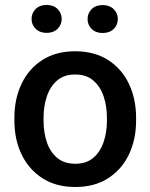

<svg xmlns="http://www.w3.org/2000/svg" viewBox="-20 -745 607 775"><path d="M38.1 -258.3V-269.5Q38.1 -346.2 67.1 -407Q96.2 -467.8 151.1 -502.9Q206.1 -538.1 283.2 -538.1Q360.8 -538.1 416 -502.9Q471.2 -467.8 500.2 -407Q529.3 -346.2 529.3 -269.5V-258.3Q529.3 -181.6 500.2 -121.1Q471.2 -60.5 416.3 -25.4Q361.3 9.8 284.2 9.8Q206.5 9.8 151.6 -25.4Q96.7 -60.5 67.4 -121.1Q38.1 -181.6 38.1 -258.3ZM155.8 -269.5V-258.3Q155.8 -210.4 169.2 -170.9Q182.6 -131.3 210.9 -107.7Q239.3 -84 284.2 -84Q328.1 -84 356.2 -107.7Q384.3 -131.3 397.9 -170.9Q411.6 -210.4 411.6 -258.3V-269.5Q411.6 -316.4 398.2 -356.2Q384.8 -396 356.4 -420.2Q328.1 -444.3 283.2 -444.3Q238.8 -444.3 210.7 -420.2Q182.6 -396 169.2 -356.2Q155.8 -316.4 155.8 -269.5ZM107.4 -668.5Q107.4 -692.4 124 -708.7Q140.6 -725.1 168 -725.1Q195.8 -725.1 212.4 -708.7Q229 -692.4 229 -668.5Q229 -645 212.4 -628.7Q195.8 -612.3 168 -612.3Q140.6 -612.3 124 -628.7Q107.4 -645 107.4 -668.5ZM333.5 -668Q333.5 -691.9 350.1 -708.3Q366.7 -724.6 394.5 -724.6Q421.9 -724.6 438.7 -708.3Q455.6 -691.9 455.6 -668Q455.6 -644 438.7 -627.9Q421.9 -611.8 394.5 -611.8Q366.7 -611.8 350.1 -627.9Q333.5 -644 333.5 -668Z"/></svg>

Font: Vazirmatn RD UI FD Medium
Style: Regular
Weight: 500
Designer: Saber Rastikerdar
Foundry: Saber Rastikerdar
Version: Version 33.003